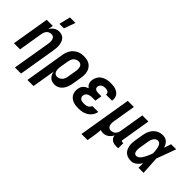

<svg xmlns="http://www.w3.org/2000/svg" viewBox="-6 -1527 2512 2512"><g transform="rotate(45 1250.0 -271.0)"><path d="M236 215 324 -313Q326 -326 327 -339.5Q328 -353 327 -366Q326 -379 322 -391Q318 -403 311 -412.5Q304 -422 292 -427Q280 -432 267 -432Q249 -432 231.5 -425.5Q214 -419 201.5 -405.5Q189 -392 182 -375Q175 -358 172 -340L116 0H3L89 -520H202L189 -445Q198 -463 211 -478.5Q224 -494 241 -505.5Q258 -517 277 -522.5Q296 -528 315 -528Q341 -528 365 -519Q389 -510 404.5 -492Q420 -474 428 -450Q436 -426 439 -401Q442 -376 440 -350Q438 -324 434 -298L349 215ZM244 -600 282 -757H384L327 -600Z M467 215 559 -342Q563 -367 571.5 -391.5Q580 -416 594 -438Q608 -460 628.5 -478Q649 -496 672.5 -507.5Q696 -519 721 -523.5Q746 -528 771 -528Q800 -528 828.5 -522Q857 -516 880 -501Q903 -486 918.5 -463Q934 -440 941 -413Q948 -386 947.5 -356.5Q947 -327 942 -298L922 -178Q919 -156 913 -134.5Q907 -113 898 -92.5Q889 -72 875 -53Q861 -34 843 -20Q825 -6 802.5 1Q780 8 759 8Q734 8 711 0.5Q688 -7 671.5 -23Q655 -39 645.5 -61Q636 -83 633 -106L580 215ZM710 -88Q729 -88 748.5 -96.5Q768 -105 781.5 -120.5Q795 -136 802 -155Q809 -174 812 -193L832 -313Q834 -327 835 -340.5Q836 -354 835 -367Q834 -380 829.5 -392Q825 -404 817 -413.5Q809 -423 796.5 -427.5Q784 -432 771 -432Q752 -432 732.5 -423.5Q713 -415 699.5 -399.5Q686 -384 679.5 -365Q673 -346 670 -327L652 -220Q650 -206 648.5 -191.5Q647 -177 647.5 -163Q648 -149 652 -135.5Q656 -122 663.5 -111Q671 -100 683.5 -94Q696 -88 710 -88Z M1200 8Q1173 8 1148 4.5Q1123 1 1100 -8Q1077 -17 1058 -33Q1039 -49 1028 -70.5Q1017 -92 1013.5 -117.5Q1010 -143 1015 -169Q1018 -187 1025 -204.5Q1032 -222 1046 -236Q1060 -250 1076.5 -259.5Q1093 -269 1111 -275Q1098 -284 1087.5 -296Q1077 -308 1071.5 -323Q1066 -338 1065 -355Q1064 -372 1067 -389Q1071 -410 1080.5 -431Q1090 -452 1105 -469Q1120 -486 1140.5 -497.5Q1161 -509 1182 -516Q1203 -523 1224.5 -525.5Q1246 -528 1268 -528Q1291 -528 1313.5 -525.5Q1336 -523 1357 -516Q1378 -509 1396 -497Q1414 -485 1425.5 -467.5Q1437 -450 1441.5 -428Q1446 -406 1442 -383L1441 -376H1330V-378Q1333 -392 1326.5 -403.5Q1320 -415 1310 -421.5Q1300 -428 1286.5 -430Q1273 -432 1260 -432Q1246 -432 1232.5 -429Q1219 -426 1207 -418.5Q1195 -411 1187.5 -399Q1180 -387 1177 -373Q1175 -360 1180 -348Q1185 -336 1195.5 -329.5Q1206 -323 1219 -320.5Q1232 -318 1246 -318H1303L1287 -222H1230Q1219 -222 1208.5 -221Q1198 -220 1187 -217Q1176 -214 1165 -209Q1154 -204 1145.5 -196Q1137 -188 1131.5 -177.5Q1126 -167 1125 -157Q1122 -140 1128 -125.5Q1134 -111 1146.5 -102.5Q1159 -94 1175 -91Q1191 -88 1208 -88Q1222 -88 1237.5 -90Q1253 -92 1267.5 -98.5Q1282 -105 1293.5 -117Q1305 -129 1308 -144H1419L1418 -143Q1415 -120 1403.5 -97.5Q1392 -75 1375.5 -57Q1359 -39 1337.5 -26Q1316 -13 1292.5 -5.5Q1269 2 1246 5Q1223 8 1200 8Z M1467 215 1589 -520H1702L1650 -207Q1648 -194 1646.5 -180.5Q1645 -167 1646 -154Q1647 -141 1651 -129Q1655 -117 1662.5 -107.5Q1670 -98 1681.5 -93Q1693 -88 1706 -88Q1724 -88 1741.5 -94.5Q1759 -101 1772 -114.5Q1785 -128 1792 -145Q1799 -162 1802 -180L1858 -520H1971L1903 -108Q1902 -104 1902.5 -100Q1903 -96 1905.5 -93Q1908 -90 1911.5 -89Q1915 -88 1919 -88H1939V8H1903Q1882 8 1861.5 4Q1841 0 1824.5 -11.5Q1808 -23 1797.5 -41Q1787 -59 1787 -80Q1778 -62 1765 -45.5Q1752 -29 1734.5 -16.5Q1717 -4 1697 2Q1677 8 1658 8Q1645 8 1633 6Q1621 4 1610 0Q1608 27 1605 54Q1602 81 1598 107L1580 215Z M2175 8Q2147 8 2120.5 1Q2094 -6 2073.5 -22Q2053 -38 2040.5 -61.5Q2028 -85 2022.5 -111.5Q2017 -138 2018 -166Q2019 -194 2023 -222L2043 -342Q2047 -366 2054.5 -389Q2062 -412 2074 -434Q2086 -456 2104 -474.5Q2122 -493 2143.5 -505.5Q2165 -518 2189 -523Q2213 -528 2237 -528Q2260 -528 2281 -519.5Q2302 -511 2317 -496Q2332 -481 2342 -461.5Q2352 -442 2358 -421Q2367 -446 2375 -470.5Q2383 -495 2391 -520H2485Q2460 -452 2436 -384.5Q2412 -317 2386 -250Q2391 -187 2394 -124.5Q2397 -62 2401 0H2307Q2307 -21 2307 -42.5Q2307 -64 2308 -85Q2296 -67 2282.5 -50.5Q2269 -34 2252 -20.5Q2235 -7 2215 0.5Q2195 8 2175 8ZM2175 -88Q2194 -88 2211 -99.5Q2228 -111 2240 -127Q2252 -143 2261.5 -160.5Q2271 -178 2279 -195.5Q2287 -213 2294.5 -231Q2302 -249 2308 -267Q2308 -284 2306.5 -300.5Q2305 -317 2303 -333.5Q2301 -350 2297 -366Q2293 -382 2286.5 -396.5Q2280 -411 2267 -421.5Q2254 -432 2237 -432Q2225 -432 2213.5 -427.5Q2202 -423 2193 -414.5Q2184 -406 2177 -395Q2170 -384 2165.5 -373Q2161 -362 2158.5 -350Q2156 -338 2154 -327L2134 -207Q2132 -194 2130.5 -182Q2129 -170 2129.5 -157.5Q2130 -145 2131.5 -133.5Q2133 -122 2138 -111.5Q2143 -101 2153 -94.5Q2163 -88 2175 -88Z"/></g></svg>

Font: Iosevka Oblique
Style: Bold
Weight: 700
Italic angle: -9°
Monospace: yes
Designer: Belleve Invis
Foundry: Belleve Invis
Version: Version 32.5.0; ttfautohint (v1.8.4)